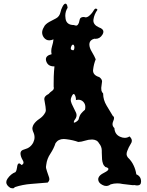

<svg xmlns="http://www.w3.org/2000/svg" viewBox="-20 -998 804 1048"><path d="M36.1 27.3Q14.2 13.2 14.2 -3.4Q14.2 -12.2 20.5 -22Q38.6 -48.8 64.5 -58.6Q71.3 -67.9 73.2 -84.5Q74.7 -100.6 80.6 -105Q82 -106 84 -106Q85.4 -106 87.4 -105.5Q91.3 -103.5 97.7 -97.2Q108.4 -102.1 108.4 -110.8Q108.4 -116.7 103.5 -124.5Q91.8 -144.5 91.8 -161.1Q91.8 -168.5 96.7 -174.3Q101.6 -179.7 114.7 -183.1Q147 -191.4 161.6 -220.2Q168.5 -234.4 168.5 -248.5Q168.5 -263.7 160.6 -279.8Q156.7 -289.1 156.7 -297.4Q156.7 -299.8 157.2 -302.2Q159.2 -312 164.6 -320.3Q175.3 -335.9 193.4 -348.1Q211.4 -359.9 221.2 -374.5Q229 -384.3 230 -394.5Q230 -394.5 230 -398.9Q230 -407.2 228.5 -415.5Q224.6 -435.5 222.2 -453.6Q221.7 -455.6 221.7 -457.5Q221.7 -473.6 245.1 -484.9Q252.9 -494.1 264.6 -502.4Q273.9 -508.3 273.9 -518.6Q273.9 -521.5 272.9 -524.9Q272.9 -534.2 272.9 -543.5Q272.9 -562 273.4 -581.1Q274.4 -608.9 277.3 -635.7Q277.3 -635.7 273.9 -635.7Q241.7 -635.7 232.4 -663.6Q230.5 -669.4 230.5 -674.3Q230.5 -694.8 261.7 -702.1Q259.8 -710.9 259.8 -719.2Q259.8 -731.4 263.7 -744.1Q270.5 -765.6 272 -783.2Q259.3 -777.8 249 -777.8Q231 -777.8 219.2 -793.5Q210 -806.2 210 -820.3Q210 -834 218.8 -848.6Q223.1 -858.9 231 -865.7Q239.3 -873 249 -878.4Q267.1 -888.2 286.1 -897.9Q305.2 -908.2 310.5 -932.6Q312.5 -944.8 321.3 -961.9Q329.6 -978 337.4 -978Q337.9 -978 338.4 -978Q341.8 -977.5 344.7 -972.7Q347.7 -967.3 349.1 -955.6Q336.4 -936 336.4 -911.6Q336.4 -903.8 337.9 -895.5Q343.3 -861.3 383.3 -861.3Q390.6 -858.4 395.5 -858.4Q396.5 -858.4 397.5 -858.4Q402.8 -859.9 405.3 -863.8Q412.1 -873 414.6 -889.6Q417 -905.3 437 -905.3Q437 -905.3 439.5 -905.3Q443.8 -903.3 448.2 -903.3Q450.2 -903.3 452.1 -903.8Q458 -905.3 462.9 -908.7Q479 -920.4 490.7 -939.9Q497.1 -951.2 503.4 -951.2Q507.8 -951.2 512.2 -944.8Q494.1 -919.9 490.2 -892.1Q489.7 -889.2 489.7 -885.7Q489.7 -862.3 520 -848.6Q544.4 -840.3 544.4 -824.7Q544.4 -817.9 539.6 -809.6Q525.4 -786.1 502 -786.1Q498.5 -786.1 494.6 -786.6Q481.4 -782.7 475.6 -776.4Q469.2 -769.5 468.3 -761.2Q467.8 -758.3 467.8 -755.4Q467.8 -737.3 481 -715.8Q496.1 -690.4 502.4 -674.3Q491.7 -647.9 488.3 -618.2Q487.8 -615.7 487.8 -613.3Q487.8 -587.4 522 -577.1Q537.1 -565.9 537.1 -553.2Q537.1 -551.3 536.6 -549.8Q534.2 -534.7 532.7 -519.5Q532.7 -517.6 532.7 -515.6Q532.7 -509.3 533.7 -503.4Q535.6 -495.1 543 -487.8Q543 -487.8 543 -486.3Q543 -453.1 562 -421.4Q581.1 -388.7 596.2 -364.7Q602.5 -361.8 602.5 -353.5Q602.5 -346.7 597.7 -335.9Q594.2 -327.6 594.2 -320.3Q594.2 -308.1 604.5 -298.8Q606.4 -264.2 635.7 -251.5Q648.9 -245.6 661.1 -245.6Q674.8 -245.6 687 -253.4Q699.7 -241.7 699.7 -229.5Q699.7 -221.7 694.3 -213.9Q681.6 -193.8 674.3 -173.3Q670.9 -164.6 670.9 -155.8Q671.4 -147 677.7 -138.7Q698.2 -119.1 709 -95.7Q720.2 -72.8 724.1 -46.4Q750 -35.6 750 -7.3Q750 14.2 729 14.2Q722.7 14.2 714.8 12.2Q709.5 12.7 704.1 12.7Q686 10.7 649.4 6.3Q634.8 2.9 620.1 2.9Q601.6 2.9 584 8.3Q572.3 17.1 559.6 17.1Q549.3 17.1 538.6 11.2Q516.1 -0.5 516.1 -19Q516.1 -20.5 516.1 -22Q517.1 -28.3 521.5 -35.2Q526.4 -42 536.1 -48.3Q544.9 -52.7 558.1 -60.5Q571.8 -68.4 571.8 -75.7Q571.8 -79.1 567.9 -81.5Q564.5 -84.5 555.2 -86.4Q545.4 -94.7 542 -105.5Q538.1 -116.2 537.1 -128.4Q535.6 -146 535.6 -164.6Q535.6 -168 535.6 -175.3Q535.6 -198.2 520.5 -215.8Q514.2 -227.1 504.9 -231.4Q496.1 -235.8 485.8 -236.3Q485.8 -236.3 479.5 -236.3Q463.4 -236.3 445.3 -230.5Q423.8 -223.6 407.2 -223.1Q379.9 -233.4 340.8 -238.3Q334 -239.3 328.1 -239.3Q298.3 -239.3 283.2 -216.8Q273.9 -188 255.4 -159.7Q236.3 -131.8 232.4 -98.6Q231 -93.3 231 -87.4Q231 -84 231.4 -80.6Q233.4 -71.3 236.8 -62Q243.2 -44.9 248 -29.3Q249.5 -24.9 249.5 -20.5Q249.5 -10.3 240.2 -1.5Q195.3 2.4 149.9 5.9Q104 9.3 61 23.4Q57.1 29.8 50.8 29.8Q50.3 29.8 49.3 29.8Q42 29.3 36.1 27.3ZM409.7 -348.6Q414.1 -367.7 422.9 -378.4Q432.1 -389.6 443.8 -398.9Q445.8 -406.7 445.8 -414.1Q445.8 -429.7 435.5 -441.4Q424.3 -453.6 408.2 -453.6Q401.9 -453.6 394.5 -451.7Q394.5 -451.7 394.5 -455.1Q394.5 -469.2 387.7 -481Q385.3 -484.9 382.3 -484.9Q376.5 -484.9 369.1 -466.3Q366.2 -459 366.2 -452.1Q366.2 -448.2 367.2 -444.3Q370.1 -433.1 375.5 -422.9Q385.3 -402.8 395 -382.8Q397.9 -376 397.9 -369.1Q397.9 -355.5 386.2 -341.8Q382.8 -334.5 382.8 -331.5Q382.8 -328.6 385.3 -328.6Q387.7 -328.6 393.1 -331.5Q408.7 -340.8 409.7 -348.6ZM386.2 -740.7Q385.3 -748 383.3 -751Q381.3 -753.9 378.9 -754.4Q378.9 -754.4 378.4 -754.4Q371.6 -754.4 367.2 -739.3Q366.2 -736.3 366.2 -733.9Q366.2 -724.1 380.9 -723.6Q384.3 -727.1 385.3 -731.4Q386.2 -736.3 386.2 -740.7Z"/></svg>

Font: Brazier Flame
Style: Regular
Weight: 400
Designer: Walter E Stewart
Version: 0.1